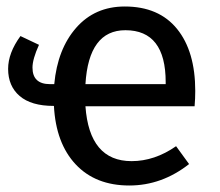

<svg xmlns="http://www.w3.org/2000/svg" viewBox="-20 -559 678 591"><path d="M581 -279Q581 -256 579 -232H243Q255 -63 385 -63Q456 -63 522 -109L562 -54Q478 12 378 12Q274 12 213 -53Q152 -118 146 -233H145Q76 -233 40.5 -263.5Q5 -294 5 -347Q5 -396 43 -448L100 -421Q80 -377 80 -351Q80 -300 134 -300H147Q157 -408 214.5 -473.5Q272 -539 364 -539Q469 -539 525 -470Q581 -401 581 -279ZM490 -300V-306Q490 -466 366 -466Q253 -466 243 -300Z"/></svg>

Font: Fira Sans
Style: Regular
Weight: 400
Designer: Carrois Corporate & Edenspiekermann AG
Foundry: Carrois Corporate GbR & Edenspiekermann AG
Version: Version 4.106;PS 004.106;hotconv 1.0.70;makeotf.lib2.5.58329